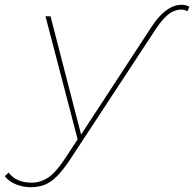

<svg xmlns="http://www.w3.org/2000/svg" viewBox="-132 -585 811 802"><path d="M-3 197Q-36 197 -65.5 185Q-95 173 -112 151L-96 136Q-79 158 -55 168Q-31 178 0 178Q36 178 68 157.5Q100 137 137 81L195 -7L201 -14L501 -473Q530 -517 558 -538.5Q586 -560 612 -564Q638 -568 659 -557L651 -538Q627 -552 593 -538Q559 -524 519 -464L155 90Q127 131 102.5 154.5Q78 178 52.5 187.5Q27 197 -3 197ZM196 11 58 -517H79L209 -14Z"/></svg>

Font: Montserrat Thin Thin
Style: Italic
Weight: 250
Italic angle: -11.3°
Version: Version 9.000